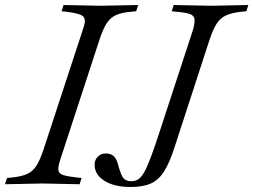

<svg xmlns="http://www.w3.org/2000/svg" viewBox="-50 -733 1012 767"><path d="M-30 3 -22 -22 -1 -24Q36 -28 58.5 -38Q81 -48 95.5 -71Q110 -94 124 -136L284 -624Q295 -656 281.5 -668Q268 -680 215 -686L196 -688L204 -713L353 -710L502 -713L494 -688L473 -686Q436 -683 413 -672.5Q390 -662 375.5 -639Q361 -616 347 -573L191 -96Q182 -69 183 -54.5Q184 -40 201.5 -34Q219 -28 257 -24L276 -22L268 3L119 0ZM471 14Q407 14 367.5 -10.5Q328 -35 328 -75Q328 -95 341 -107.5Q354 -120 373 -120Q394 -120 406 -107.5Q418 -95 425 -63Q430 -47 433.5 -38.5Q437 -30 441 -24Q452 -9 474 -9Q490 -9 502 -16.5Q514 -24 526 -45Q538 -66 553.5 -107.5Q569 -149 591 -217L721 -614Q729 -643 727 -657Q725 -671 708.5 -677Q692 -683 655 -686L636 -688L644 -713L793 -710L942 -713L934 -688L913 -686Q876 -682 853 -671.5Q830 -661 815.5 -638.5Q801 -616 787 -574L648 -147Q628 -84 606 -49Q584 -14 552.5 0Q521 14 471 14Z"/></svg>

Font: Baskervville
Style: Italic
Weight: 400
Italic angle: -18°
Designer: ANRT
Foundry: ANRT
Version: Version 1.100